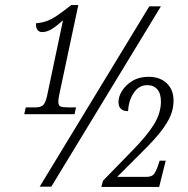

<svg xmlns="http://www.w3.org/2000/svg" viewBox="-20 -739 743 760"><path d="M76 -287 82 -314H121Q138 -314 148.5 -321Q159 -328 166 -358L229 -657H227Q201 -633 182.5 -622.5Q164 -612 147 -612Q134 -612 127.5 -622Q121 -632 123 -647Q147 -649 166 -656Q185 -663 207 -678Q229 -693 262 -719H290L220 -390Q217 -375 214 -361.5Q211 -348 211 -337Q211 -321 219.5 -317.5Q228 -314 248 -314H281L275 -287ZM137 0 571 -714H617L183 0ZM381 1 388 -24 502 -141Q563 -203 590 -247.5Q617 -292 617 -337Q617 -369 602.5 -385.5Q588 -402 563 -402Q530 -402 509.5 -371.5Q489 -341 487 -299Q449 -299 449 -336Q449 -357 463.5 -380Q478 -403 504.5 -419Q531 -435 568 -435Q613 -435 640 -409.5Q667 -384 667 -340Q667 -310 655 -281Q643 -252 615.5 -217Q588 -182 539 -134L444 -39H560Q580 -39 588.5 -49Q597 -59 605 -82L612 -103H636L610 1Z"/></svg>

Font: Noto Serif ExtraCondensed Light
Style: Italic
Weight: 300
Width: 2
Italic angle: -12°
Designer: Monotype Design Team
Foundry: Monotype Imaging Inc.
Version: Version 2.014; ttfautohint (v1.8.4.7-5d5b)